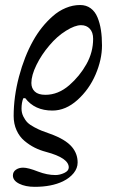

<svg xmlns="http://www.w3.org/2000/svg" viewBox="-20 -431 470 762"><path d="M31.2 265.6Q31.2 251 43 242.7Q54.7 234.4 71.8 234.4Q91.8 234.4 131.3 250Q167 263.7 200.2 263.7Q217.3 263.7 235.1 255.4Q252.9 247.1 252.9 233.4Q252.9 195.8 163.1 171.9Q138.7 165.5 117.7 155Q96.7 144.5 76.9 127.9Q57.1 111.3 45.7 85.9Q34.2 60.5 34.2 29.3Q34.2 -46.9 55.4 -127Q76.7 -207 111.3 -269Q127.4 -297.9 146.7 -322Q166 -346.2 189.5 -366.9Q212.9 -387.7 241 -399.4Q269 -411.1 297.9 -411.1Q322.3 -411.1 339.8 -398.2Q357.4 -385.3 366.9 -362.1Q376.5 -338.9 380.6 -311.5Q384.8 -284.2 384.8 -250.5Q384.8 -194.8 359.4 -135.5Q334 -76.2 287.4 -34.2Q240.7 7.8 188 7.8Q117.7 7.8 80.1 -41.5L72.3 -41Q65.4 -22.9 65.4 0Q65.4 17.1 72.8 31.7Q80.1 46.4 89.6 55.7Q99.1 64.9 116.7 74.2Q134.3 83.5 145.8 87.9Q157.2 92.3 177.7 99.6Q239.7 121.6 265.6 152.3Q288.1 179.2 288.1 213.9Q288.1 236.3 272.5 255.9Q256.8 275.4 230 288.6Q184.6 310.5 117.7 310.5Q81.1 310.5 56.2 298.1Q31.2 285.6 31.2 265.6ZM104.5 -101.6Q104.5 -80.6 118.2 -67.6Q131.8 -54.7 160.2 -54.7Q210.9 -54.7 254.9 -92.8Q295.9 -128.4 322.8 -176Q349.6 -223.6 349.6 -276.9Q349.6 -302.7 336.4 -316.9Q323.2 -331.1 301.8 -331.1Q277.3 -331.1 241.7 -308.8Q206.1 -286.6 176.3 -251Q144.5 -213.9 124.5 -172.9Q104.5 -131.8 104.5 -101.6Z"/></svg>

Font: Theano Old Style
Style: Regular
Weight: 400
Designer: Alexey Kryukov
Version: Version 2.00